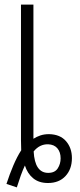

<svg xmlns="http://www.w3.org/2000/svg" viewBox="-20 -784 349 833"><path d="M8 14Q22 -29 38 -66.5Q54 -104 72 -132Q71 -154 71 -176V-764H125V-182Q139 -191 155.5 -196.5Q172 -202 193 -202Q241 -201 266.5 -171.5Q292 -142 292 -98Q292 -50 264 -20Q236 10 188 10Q149 10 124 -10.5Q99 -31 88 -66Q79 -47 70 -22Q61 3 53 29ZM189 -34Q218 -34 230.5 -53.5Q243 -73 243 -97Q243 -124 229 -140.5Q215 -157 189 -158Q152 -159 126 -127Q131 -34 189 -34Z"/></svg>

Font: Noto Sans Condensed Light
Style: Regular
Weight: 300
Width: 3
Designer: Monotype Design Team
Foundry: Monotype Imaging Inc.
Version: Version 2.013; ttfautohint (v1.8.4.7-5d5b)